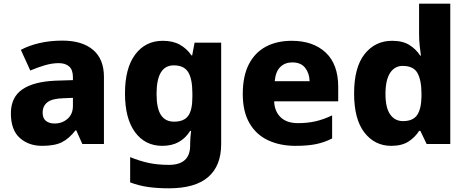

<svg xmlns="http://www.w3.org/2000/svg" viewBox="-20 -780 2532 1040"><path d="M318 -560Q425 -560 484 -510Q543 -460 543 -364V0H426L393 -74H389Q354 -29 315 -9.5Q276 10 208 10Q135 10 87 -33Q39 -76 39 -166Q39 -253 100.5 -295.5Q162 -338 281 -343L375 -346V-362Q375 -402 354.5 -420Q334 -438 298 -438Q262 -438 223 -426.5Q184 -415 144 -398L93 -510Q138 -534 195 -547Q252 -560 318 -560ZM324 -248Q261 -246 236 -225.5Q211 -205 211 -170Q211 -139 229 -125Q247 -111 275 -111Q317 -111 346 -136.5Q375 -162 375 -206V-250Z M862 -559Q916 -559 954 -538Q992 -517 1017 -480H1021L1034 -549H1178V1Q1178 118 1107.5 179Q1037 240 895 240Q833 240 783 233Q733 226 685 208V71Q736 92 785 102.5Q834 113 895 113Q1010 113 1010 8V-3Q1010 -17 1011.5 -35.5Q1013 -54 1015 -71H1010Q986 -32 948.5 -11Q911 10 859 10Q766 10 711.5 -64Q657 -138 657 -274Q657 -411 712.5 -485Q768 -559 862 -559ZM921 -426Q828 -426 828 -271Q828 -194 851.5 -157.5Q875 -121 923 -121Q976 -121 999 -152Q1022 -183 1022 -254V-275Q1022 -352 999.5 -389Q977 -426 921 -426Z M1560 -559Q1676 -559 1744 -495.5Q1812 -432 1812 -309V-231H1465Q1467 -177 1500 -145Q1533 -113 1594 -113Q1646 -113 1689.5 -123Q1733 -133 1779 -155V-30Q1738 -9 1692.5 0.5Q1647 10 1580 10Q1497 10 1432.5 -20Q1368 -50 1331.5 -112.5Q1295 -175 1295 -271Q1295 -368 1328 -432Q1361 -496 1420.5 -527.5Q1480 -559 1560 -559ZM1563 -442Q1524 -442 1498.5 -417.5Q1473 -393 1468 -340H1657Q1656 -383 1633 -412.5Q1610 -442 1563 -442Z M2099 10Q2010 10 1954 -62Q1898 -134 1898 -274Q1898 -415 1955 -487Q2012 -559 2104 -559Q2162 -559 2198 -536Q2234 -513 2256 -479H2260Q2257 -497 2253.5 -530.5Q2250 -564 2250 -597V-760H2419V0H2291L2257 -71H2250Q2229 -37 2193 -13.5Q2157 10 2099 10ZM2163 -124Q2217 -124 2239.5 -157Q2262 -190 2263 -257V-272Q2263 -345 2241.5 -384Q2220 -423 2161 -423Q2118 -423 2093 -385Q2068 -347 2068 -271Q2068 -196 2093.5 -160Q2119 -124 2163 -124Z"/></svg>

Font: Noto Sans Gurmukhi UI ExtraBold
Style: Regular
Weight: 800
Designer: Jelle Bosma - Monotype Design Team
Foundry: Monotype Imaging Inc.
Version: Version 2.004; ttfautohint (v1.8.4.7-5d5b)